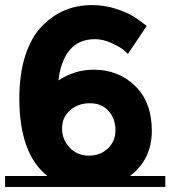

<svg xmlns="http://www.w3.org/2000/svg" viewBox="-20 -735 670 755"><path d="M630 -43V0H0V-43H166Q56 -131 56 -348Q56 -444 79.5 -516.5Q103 -589 144 -631Q224 -715 342 -715Q391 -715 435.5 -700.5Q480 -686 504 -671Q528 -656 557 -633L483 -523Q477 -529 465.5 -539Q454 -549 420 -565Q386 -581 354 -581Q289 -581 253.5 -537.5Q218 -494 210 -419Q275 -461 348 -461Q446 -461 511.5 -397Q577 -333 577 -220.5Q577 -108 491 -43ZM333.5 -329Q287 -329 255.5 -301.5Q224 -274 224 -230Q224 -186 254 -154.5Q284 -123 329 -123Q374 -123 404 -151Q434 -179 434 -223.5Q434 -268 407 -298.5Q380 -329 333.5 -329Z"/></svg>

Font: Montserrat Subrayada
Style: Bold
Weight: 700
Version: Version 2.001